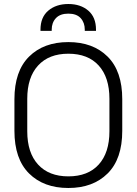

<svg xmlns="http://www.w3.org/2000/svg" viewBox="-20 -924 682 958"><path d="M52 -271V-429Q52 -569 125 -641.5Q198 -714 321 -714Q444 -714 517 -641.5Q590 -569 590 -429V-271Q590 -131 517 -58.5Q444 14 321 14Q198 14 125 -58.5Q52 -131 52 -271ZM526 -269V-431Q526 -538 472.5 -597Q419 -656 321 -656Q224 -656 170 -597Q116 -538 116 -431V-269Q116 -162 170 -103Q224 -44 321 -44Q419 -44 472.5 -103Q526 -162 526 -269ZM182 -770V-776Q182 -838 221 -871Q260 -904 321 -904Q382 -904 420.5 -871Q459 -838 459 -776V-770H403V-776Q403 -811 382.5 -833.5Q362 -856 321 -856Q280 -856 259 -833.5Q238 -811 238 -776V-770Z"/></svg>

Font: Space Grotesk Frontify Light
Style: Regular
Weight: 300
Designer: Florian Karsten
Version: Version 2.000